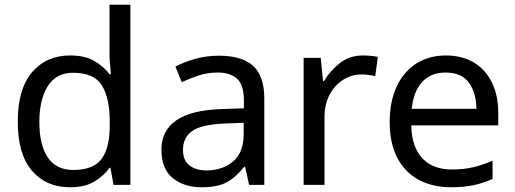

<svg xmlns="http://www.w3.org/2000/svg" viewBox="-20 -780 2173 810"><path d="M275 10Q175 10 115 -59.5Q55 -129 55 -267Q55 -405 115.5 -475.5Q176 -546 276 -546Q338 -546 377.5 -523Q417 -500 442 -467H448Q447 -480 444.5 -505.5Q442 -531 442 -546V-760H530V0H459L446 -72H442Q418 -38 378 -14Q338 10 275 10ZM289 -63Q374 -63 408.5 -109.5Q443 -156 443 -250V-266Q443 -366 410 -419.5Q377 -473 288 -473Q217 -473 181.5 -416.5Q146 -360 146 -265Q146 -169 181.5 -116Q217 -63 289 -63Z M903 -545Q1001 -545 1048 -502Q1095 -459 1095 -365V0H1031L1014 -76H1010Q975 -32 936.5 -11Q898 10 830 10Q757 10 709 -28.5Q661 -67 661 -149Q661 -229 724 -272.5Q787 -316 918 -320L1009 -323V-355Q1009 -422 980 -448Q951 -474 898 -474Q856 -474 818 -461.5Q780 -449 747 -433L720 -499Q755 -518 803 -531.5Q851 -545 903 -545ZM929 -259Q829 -255 790.5 -227Q752 -199 752 -148Q752 -103 779.5 -82Q807 -61 850 -61Q918 -61 963 -98.5Q1008 -136 1008 -214V-262Z M1511 -546Q1526 -546 1543.5 -544.5Q1561 -543 1574 -540L1563 -459Q1550 -462 1534.5 -464Q1519 -466 1505 -466Q1464 -466 1428 -443.5Q1392 -421 1370.5 -380.5Q1349 -340 1349 -286V0H1261V-536H1333L1343 -438H1347Q1373 -482 1414 -514Q1455 -546 1511 -546Z M1861 -546Q1930 -546 1979.5 -516Q2029 -486 2055.5 -431.5Q2082 -377 2082 -304V-251H1715Q1717 -160 1761.5 -112.5Q1806 -65 1886 -65Q1937 -65 1976.5 -74.5Q2016 -84 2058 -102V-25Q2017 -7 1977 1.5Q1937 10 1882 10Q1806 10 1747.5 -21Q1689 -52 1656.5 -113.5Q1624 -175 1624 -264Q1624 -352 1653.5 -415Q1683 -478 1736.5 -512Q1790 -546 1861 -546ZM1860 -474Q1797 -474 1760.5 -433.5Q1724 -393 1717 -321H1990Q1989 -389 1958 -431.5Q1927 -474 1860 -474Z"/></svg>

Font: Noto Sans Elymaic
Style: Regular
Weight: 400
Designer: Morgane Pierson
Foundry: Google LLC
Version: Version 1.002; ttfautohint (v1.8.4.7-5d5b)